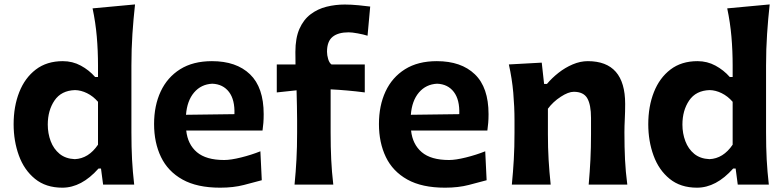

<svg xmlns="http://www.w3.org/2000/svg" viewBox="-20 -847 3598 881"><path d="M266.1 14.2Q190.4 14.2 140.6 -26.4Q90.8 -66.9 66.7 -133.3Q42.5 -199.7 42.5 -276.9Q42.5 -358.9 68.4 -424.3Q94.2 -489.7 144.5 -528.1Q194.8 -566.4 268.1 -566.4Q313 -566.4 350.8 -545.9Q388.7 -525.4 416.5 -493.7H429.7V-546.4Q429.7 -614.3 424.1 -679Q418.5 -743.7 404.8 -808.6L599.6 -826.7Q592.3 -760.7 587.6 -691.4Q583 -622.1 583 -546.4V-239.7Q583 -170.9 585.9 -115.2Q588.9 -59.6 595.7 0H453.1L443.4 -73.7H432.1Q354 14.2 266.1 14.2ZM323.2 -116.7Q386.7 -119.6 429.7 -183.1V-379.9Q407.2 -405.8 379.4 -419.4Q351.6 -433.1 324.2 -433.6Q261.2 -431.6 230.2 -386Q199.2 -340.3 199.2 -275.4Q199.2 -234.9 212.6 -199.2Q226.1 -163.6 253.4 -141.1Q280.8 -118.7 323.2 -116.7Z M990.2 14.2Q884.3 14.2 817.4 -23.2Q750.5 -60.5 718.8 -126.5Q687 -192.4 687 -277.8Q687 -362.3 717.3 -427.2Q747.6 -492.2 806.6 -529.3Q865.7 -566.4 952.6 -566.4Q1064.5 -566.4 1127.2 -506.1Q1189.9 -445.8 1189.9 -323.2Q1189.9 -300.8 1188.5 -283Q1187 -265.1 1184.6 -248H834.5Q841.3 -184.6 883.5 -148.7Q925.8 -112.8 1008.8 -112.8Q1039.1 -112.8 1086.2 -124.5Q1133.3 -136.2 1174.8 -152.8L1181.2 -20Q1147 -10.7 1099.1 1.7Q1051.3 14.2 990.2 14.2ZM1055.7 -323.2Q1058.1 -389.2 1030.8 -425Q1003.4 -460.9 954.1 -462.9Q902.8 -460.4 870.6 -422.6Q838.4 -384.8 833.5 -320.3Z M1331.5 0Q1337.4 -59.6 1340.3 -115.2Q1343.3 -170.9 1343.3 -239.7V-294.4Q1343.3 -325.2 1342.5 -359.6Q1341.8 -394 1340.8 -432.6L1250 -422.9V-551.3H1335.9Q1335.9 -566.4 1335.7 -580.6Q1335.4 -594.7 1335.4 -608.4Q1335.4 -672.9 1354.2 -715.1Q1373 -757.3 1405.5 -781.7Q1438 -806.2 1478.5 -816.2Q1519 -826.2 1562 -826.2Q1591.3 -826.2 1626.2 -822.8Q1661.1 -819.3 1678.7 -816.9L1666.5 -683.1Q1647.9 -689 1621.6 -693.8Q1595.2 -698.7 1579.6 -698.7Q1531.7 -698.7 1506.1 -678Q1480.5 -657.2 1480.5 -609.4Q1480.5 -593.8 1485.8 -575.9Q1491.2 -558.1 1501 -551.3H1653.8V-422.9Q1613.3 -428.2 1574.5 -431.6Q1535.6 -435.1 1497.1 -437V-239.7Q1497.1 -170.9 1499.8 -115.2Q1502.4 -59.6 1509.3 0Z M2022 14.2Q1916 14.2 1849.1 -23.2Q1782.2 -60.5 1750.5 -126.5Q1718.8 -192.4 1718.8 -277.8Q1718.8 -362.3 1749 -427.2Q1779.3 -492.2 1838.4 -529.3Q1897.5 -566.4 1984.4 -566.4Q2096.2 -566.4 2158.9 -506.1Q2221.7 -445.8 2221.7 -323.2Q2221.7 -300.8 2220.2 -283Q2218.8 -265.1 2216.3 -248H1866.2Q1873 -184.6 1915.3 -148.7Q1957.5 -112.8 2040.5 -112.8Q2070.8 -112.8 2117.9 -124.5Q2165 -136.2 2206.5 -152.8L2212.9 -20Q2178.7 -10.7 2130.9 1.7Q2083 14.2 2022 14.2ZM2087.4 -323.2Q2089.8 -389.2 2062.5 -425Q2035.2 -460.9 1985.8 -462.9Q1934.6 -460.4 1902.3 -422.6Q1870.1 -384.8 1865.2 -320.3Z M2328.6 0Q2334.5 -59.6 2337.6 -115.2Q2340.8 -170.9 2340.8 -239.7V-294.4Q2340.8 -356.9 2335.2 -421.4Q2329.6 -485.8 2314.9 -551.3L2465.8 -559.6L2476.6 -461.9H2489.7Q2512.2 -488.8 2542.5 -512.7Q2572.8 -536.6 2607.7 -551.5Q2642.6 -566.4 2677.2 -566.4Q2848.6 -566.4 2848.6 -370.1Q2848.6 -334.5 2846.9 -300.8Q2845.2 -267.1 2845.2 -239.7Q2845.2 -170.9 2847.9 -115.2Q2850.6 -59.6 2858.4 0H2681.2Q2686.5 -59.6 2689.2 -114.3Q2691.9 -168.9 2691.9 -231.4V-305.7Q2691.9 -366.2 2674.8 -396Q2657.7 -425.8 2612.8 -425.8Q2587.9 -425.8 2552.7 -402.8Q2517.6 -379.9 2494.1 -348.1V-231.4Q2494.1 -168.9 2497.3 -114.3Q2500.5 -59.6 2506.8 0Z M3178.2 14.2Q3102.5 14.2 3052.7 -26.4Q3002.9 -66.9 2978.8 -133.3Q2954.6 -199.7 2954.6 -276.9Q2954.6 -358.9 2980.5 -424.3Q3006.3 -489.7 3056.6 -528.1Q3106.9 -566.4 3180.2 -566.4Q3225.1 -566.4 3262.9 -545.9Q3300.8 -525.4 3328.6 -493.7H3341.8V-546.4Q3341.8 -614.3 3336.2 -679Q3330.6 -743.7 3316.9 -808.6L3511.7 -826.7Q3504.4 -760.7 3499.8 -691.4Q3495.1 -622.1 3495.1 -546.4V-239.7Q3495.1 -170.9 3498 -115.2Q3501 -59.6 3507.8 0H3365.2L3355.5 -73.7H3344.2Q3266.1 14.2 3178.2 14.2ZM3235.4 -116.7Q3298.8 -119.6 3341.8 -183.1V-379.9Q3319.3 -405.8 3291.5 -419.4Q3263.7 -433.1 3236.3 -433.6Q3173.3 -431.6 3142.3 -386Q3111.3 -340.3 3111.3 -275.4Q3111.3 -234.9 3124.8 -199.2Q3138.2 -163.6 3165.5 -141.1Q3192.9 -118.7 3235.4 -116.7Z"/></svg>

Font: Pinar-DS2-FD Bold
Style: Regular
Weight: 700
Designer: Amin Abedi
Version: Version 3.000